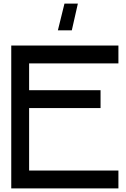

<svg xmlns="http://www.w3.org/2000/svg" viewBox="-20 -1055 704 1075"><path d="M416 -1035 382 -885H304L341 -1035ZM43 -800V-700V-550V-450V-100V0H643V-100H143V-450H543V-550H143V-700H643V-800H143Z"/></svg>

Font: Serreria Sobria
Style: Medium
Weight: 500
Version: Version 001.000